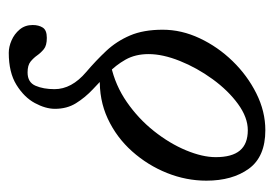

<svg xmlns="http://www.w3.org/2000/svg" viewBox="-116 -340 640 449"><g transform="rotate(90 204.5 -116.0)"><path d="M104 184Q90 184 75 177.5Q60 171 49.5 158.5Q39 146 39 128Q39 114 45 104.5Q51 95 69 95Q87 95 95.5 102Q104 109 110 117.5Q116 126 124.5 133Q133 140 150 140Q173 140 181 121.5Q189 103 189 77Q189 57 179 38.5Q169 20 149 3Q122 -20 99.5 -44Q77 -68 63.5 -99.5Q50 -131 50 -176Q50 -220 70 -262.5Q90 -305 123.5 -339.5Q157 -374 199 -395Q241 -416 285 -416Q347 -416 375 -377.5Q403 -339 403 -278Q403 -231 385 -186Q367 -141 334.5 -104.5Q302 -68 258 -47.5Q214 -27 161 -29L134 -55Q180 -65 219 -92Q258 -119 287 -155.5Q316 -192 332 -230.5Q348 -269 348 -300Q348 -338 332.5 -356.5Q317 -375 285 -375Q255 -375 223.5 -352Q192 -329 165.5 -292.5Q139 -256 123 -216Q107 -176 107 -143Q107 -112 120 -89Q133 -66 152 -48Q171 -30 190 -12Q209 6 222 27Q235 48 235 76Q235 98 221.5 123Q208 148 179 166Q150 184 104 184Z"/></g></svg>

Font: Junicode VF
Style: Italic
Weight: 400
Italic angle: -11°
Designer: Peter S. Baker
Version: Version 2.209